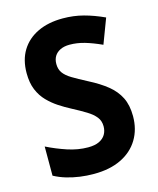

<svg xmlns="http://www.w3.org/2000/svg" viewBox="-111 -802 732 890"><g transform="rotate(-15 255.0 -357.0)"><path d="M473 -202Q473 -139 444 -91Q415 -43 360.5 -16.5Q306 10 230 10Q195 10 162.5 5.5Q130 1 99.5 -8Q69 -17 41 -32V-172Q87 -149 137 -132.5Q187 -116 235 -116Q268 -116 288.5 -126Q309 -136 319 -153Q329 -170 329 -192Q329 -218 314.5 -236.5Q300 -255 272.5 -272Q245 -289 205 -310Q178 -324 150.5 -342Q123 -360 99.5 -384Q76 -408 62 -441.5Q48 -475 48 -522Q48 -585 75.5 -630Q103 -675 154 -699.5Q205 -724 275 -724Q327 -724 374 -711.5Q421 -699 471 -676L426 -557Q382 -577 346 -587.5Q310 -598 274 -598Q248 -598 229.5 -589Q211 -580 201.5 -564.5Q192 -549 192 -527Q192 -502 204.5 -484.5Q217 -467 243.5 -451Q270 -435 314 -412Q365 -386 400.5 -357.5Q436 -329 454.5 -292Q473 -255 473 -202Z"/></g></svg>

Font: Noto Sans Thai SemiCondensed
Style: Bold
Weight: 700
Width: 4
Designer: Monotype Design Team
Foundry: Monotype Imaging Inc.
Version: Version 2.001